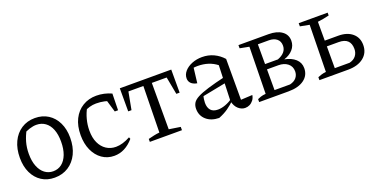

<svg xmlns="http://www.w3.org/2000/svg" viewBox="-23 -1008 2993 1533"><g transform="rotate(-20 1473.5 -242.0)"><path d="M256 9Q193 9 146 -21.5Q99 -52 73 -106.5Q47 -161 47 -234Q47 -311 74.5 -369.5Q102 -428 152 -460.5Q202 -493 267 -493Q331 -493 379 -462.5Q427 -432 453.5 -377Q480 -322 480 -250Q480 -172 452 -114Q424 -56 373.5 -23.5Q323 9 256 9ZM262 -43Q304 -43 335 -67Q366 -91 383.5 -136.5Q401 -182 401 -245Q401 -306 384 -349Q367 -392 335 -415Q303 -438 260 -438Q233 -438 201.5 -428Q170 -418 133 -398L176 -430Q151 -385 138 -338.5Q125 -292 125 -240Q125 -178 142.5 -134Q160 -90 191 -66.5Q222 -43 262 -43Z M763 8Q705 8 660 -23.5Q615 -55 590 -110.5Q565 -166 565 -238Q565 -317 593.5 -374Q622 -431 673 -462Q724 -493 789 -493Q822 -493 854 -486Q886 -479 917 -465L903 -405Q841 -435 766 -435Q738 -435 710 -427Q682 -419 657 -404L691 -432Q668 -392 655.5 -344.5Q643 -297 643 -249Q643 -188 663 -145Q683 -102 718.5 -78.5Q754 -55 800 -55Q828 -55 858.5 -64Q889 -73 922 -91L928 -76Q856 8 763 8ZM886 -324 844 -465H917L914 -324Z M1424 -484V-288H1396L1368 -437H1242V-43L1339 -28V0H1066V-25Q1090 -31 1114.5 -36.5Q1139 -42 1163 -44L1170 -437H1043L1015 -288H987V-484Z M1875 6Q1845 6 1818.5 -17Q1792 -40 1782 -85L1793 -387Q1727 -439 1631 -439Q1612 -439 1593 -436.5Q1574 -434 1557 -430L1599 -452L1582 -310Q1549 -316 1532 -333Q1515 -350 1515 -375Q1515 -408 1538.5 -435Q1562 -462 1601.5 -478Q1641 -494 1688 -494Q1741 -494 1786 -473Q1831 -452 1865 -414V-67L1963 -72Q1959 -47 1945.5 -29.5Q1932 -12 1914 -3Q1896 6 1875 6ZM1652 10Q1585 9 1544 -27Q1503 -63 1503 -121Q1503 -149 1515.5 -170Q1528 -191 1561 -208.5Q1594 -226 1654.5 -244.5Q1715 -263 1809 -285V-239L1570 -192L1596 -205Q1591 -190 1588.5 -173Q1586 -156 1586 -142Q1586 -101 1606 -78.5Q1626 -56 1667 -56Q1696 -56 1729.5 -68Q1763 -80 1800 -105V-89Q1768 -57 1733 -32.5Q1698 -8 1652 10Z M1995 0V-25Q2005 -30 2022.5 -36Q2040 -42 2066 -44L2073 -442L1995 -457V-484H2251Q2321 -484 2362.5 -454.5Q2404 -425 2404 -373Q2404 -331 2376 -299Q2348 -267 2300 -252Q2358 -241 2392 -210Q2426 -179 2426 -132Q2426 -71 2377.5 -35.5Q2329 0 2245 0ZM2143 -16 2113 -48H2275Q2312 -57 2330.5 -79.5Q2349 -102 2349 -133Q2349 -175 2318.5 -199.5Q2288 -224 2239 -224H2136V-269H2252Q2328 -298 2328 -359Q2328 -396 2303 -416.5Q2278 -437 2236 -437H2113L2143 -468Z M2507 0V-25Q2519 -30 2537 -36Q2555 -42 2578 -44L2585 -442L2507 -457V-484H2753V-460Q2728 -454 2704.5 -449.5Q2681 -445 2655 -442V-48H2781Q2818 -57 2836.5 -81.5Q2855 -106 2855 -139Q2855 -233 2755 -233H2621V-282H2770Q2844 -282 2888 -245Q2932 -208 2932 -145Q2932 -78 2883 -39Q2834 0 2751 0Z"/></g></svg>

Font: Piazzolla 24pt
Style: Regular
Weight: 400
Designer: Juan Pablo del Peral
Foundry: Huerta Tipografica
Version: Version 2.005